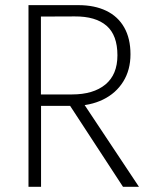

<svg xmlns="http://www.w3.org/2000/svg" viewBox="-20 -720 595 740"><path d="M89.8 -700.2H282.2Q344.2 -700.2 389.4 -678.5Q434.6 -656.7 458.7 -614.3Q482.9 -571.8 482.9 -510.7Q482.9 -450.2 454.8 -405.3Q426.8 -360.4 377 -336.2Q327.1 -312 263.2 -312H138.2V0H89.8ZM243.2 -322.8 287.1 -343.8 515.6 0H454.1ZM257.3 -356Q339.8 -356 386.2 -394.3Q432.6 -432.6 432.6 -506.8Q432.6 -584.5 390.6 -620.8Q348.6 -657.2 268.1 -656.7L137.7 -656.2V-356Z"/></svg>

Font: DavidDev Light
Style: Regular
Weight: 300
Designer: David.dev
Foundry: David.dev
Version: Version 1.001;FEAKit 1.0